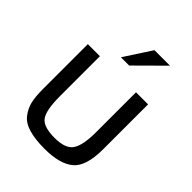

<svg xmlns="http://www.w3.org/2000/svg" viewBox="-215 -859 987 987"><g transform="rotate(45 279.0 -365.0)"><path d="M324.2 -744.1H437L288.1 -596.2H228ZM147.9 -231.9Q147.9 -134.3 172.4 -98.1Q196.8 -62 279.8 -62Q357.9 -62 383.8 -99.6Q410.2 -138.2 410.2 -231.9V-523.9H498V-198.2Q498 -72.3 444.8 -28.8Q392.6 14.2 282.2 14.2Q214.4 14.2 168 0.5Q122.6 -12.7 100.1 -42Q77.1 -71.8 68.4 -106.9Q60.1 -140.6 60.1 -198.2V-523.9H147.9Z"/></g></svg>

Font: Miedinger*
Style: Book
Weight: 400
Version: Version 001.000